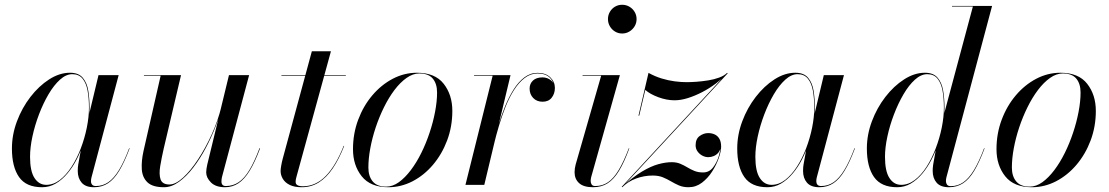

<svg xmlns="http://www.w3.org/2000/svg" viewBox="-20 -775 4650 805"><path d="M156.5 10Q89.5 10 59.8 -32.8Q30 -75.5 30 -152.5Q30 -210 51 -266.2Q72 -322.5 107.5 -368.5Q143 -414.5 186.2 -442.2Q229.5 -470 273.5 -470Q309.5 -470 327.2 -448.8Q345 -427.5 350.2 -394Q355.5 -360.5 355.5 -324Q355.5 -291 349.2 -253.5Q343 -216 331 -178.5Q319 -141 301.8 -107.2Q284.5 -73.5 262 -47Q239.5 -20.5 213.2 -5.2Q187 10 156.5 10ZM174 0Q204 0 230.8 -20.5Q257.5 -41 280 -75.8Q302.5 -110.5 318.8 -153Q335 -195.5 344 -240Q353 -284.5 353 -324Q353 -363 347.2 -394.8Q341.5 -426.5 326.2 -445.2Q311 -464 283 -464Q257 -464 231.5 -441Q206 -418 183.5 -379.8Q161 -341.5 143.5 -295.5Q126 -249.5 116 -203Q106 -156.5 106 -117.5Q106 -57 124.8 -28.5Q143.5 0 174 0ZM374 10Q339 10 322.5 -9Q306 -28 306 -58Q306 -66.5 306.5 -73.2Q307 -80 308 -85L319.5 -149L342.5 -223.5L355.5 -303.5L393 -460H477.5L363.5 -31Q361.5 -23.5 361.5 -15Q361.5 -6.5 366.2 -0.8Q371 5 382 5Q410.5 5 434 -11Q457.5 -27 479 -62.2Q500.5 -97.5 521.5 -153.5L523.5 -153Q502 -95.5 480.2 -59.5Q458.5 -23.5 433 -6.8Q407.5 10 374 10Z M667.5 10Q619.5 10 598 -10.8Q576.5 -31.5 574.5 -65.8Q572.5 -100 581.5 -141L653.5 -457.5H583.5V-460H739L666.5 -152.5Q657.5 -113 651.8 -78.8Q646 -44.5 653.2 -23Q660.5 -1.5 690.5 -1.5Q716 -1.5 747.5 -30.2Q779 -59 810.2 -106.5Q841.5 -154 867.8 -211.8Q894 -269.5 908 -327H910.5Q901.5 -290 884 -244.8Q866.5 -199.5 842.8 -154.8Q819 -110 790.5 -72.8Q762 -35.5 730.5 -12.8Q699 10 667.5 10ZM923.5 10Q884.5 10 864.5 -10Q844.5 -30 844.5 -52.5Q844.5 -58.5 845.8 -67.8Q847 -77 849 -85L940 -460H1024.5L910.5 -32Q909.5 -27.5 909 -22.8Q908.5 -18 908.5 -14Q908.5 5 927 5Q956.5 5 980.5 -11Q1004.5 -27 1025.8 -62.2Q1047 -97.5 1068 -153.5L1070.5 -153Q1049 -95.5 1027 -59.5Q1005 -23.5 979.8 -6.8Q954.5 10 923.5 10Z M1245 10Q1214 10 1194.5 0.2Q1175 -9.5 1165.8 -25.2Q1156.5 -41 1156.5 -58Q1156.5 -66 1159 -80.5Q1161.5 -95 1165.5 -110L1287.5 -560H1367.5L1224 -37.5Q1222.5 -32.5 1221 -25.8Q1219.5 -19 1219.5 -12Q1219.5 6 1250.5 6Q1277 6 1301.2 -5Q1325.5 -16 1346.5 -37.8Q1367.5 -59.5 1386.2 -91.2Q1405 -123 1421 -163.5L1423 -163Q1401.5 -108 1375.2 -69.2Q1349 -30.5 1316.8 -10.2Q1284.5 10 1245 10ZM1160 -457.5V-460H1430V-457.5Z M1608.5 10Q1533 10 1496.5 -36Q1460 -82 1460 -149.5Q1460 -215 1481.8 -273Q1503.5 -331 1541 -375.2Q1578.5 -419.5 1626.8 -444.8Q1675 -470 1728 -470Q1804 -470 1840.2 -423.8Q1876.5 -377.5 1876.5 -310Q1876.5 -244.5 1854.8 -186.5Q1833 -128.5 1795.5 -84.2Q1758 -40 1709.8 -15Q1661.5 10 1608.5 10ZM1599 7.5Q1626.5 7.5 1652.5 -11.2Q1678.5 -30 1702.5 -61.8Q1726.5 -93.5 1746.5 -134Q1766.5 -174.5 1781.2 -218.8Q1796 -263 1804.2 -306.5Q1812.5 -350 1812.5 -387Q1812.5 -424 1794.5 -445.5Q1776.5 -467 1738 -467Q1711 -467 1684.5 -448.2Q1658 -429.5 1634 -397.8Q1610 -366 1590 -325.5Q1570 -285 1555.2 -240.8Q1540.5 -196.5 1532.5 -153.2Q1524.5 -110 1524.5 -72.5Q1524.5 -36 1542.8 -14.2Q1561 7.5 1599 7.5Z M1931.5 0 2045.5 -457.5H1967.5V-460H2120.5L2010.5 0ZM2049 -172Q2057.5 -208.5 2069.5 -249Q2081.5 -289.5 2097.5 -328.8Q2113.5 -368 2133.5 -399.8Q2153.5 -431.5 2178.5 -450.5Q2203.5 -469.5 2234 -469.5Q2268 -469.5 2287.2 -450.8Q2306.5 -432 2306.5 -406.5Q2306.5 -382.5 2293.2 -365.5Q2280 -348.5 2255 -348.5Q2230.5 -348.5 2215.5 -364.2Q2200.5 -380 2200.5 -403.5Q2200.5 -424 2214.5 -437.2Q2228.5 -450.5 2254.5 -450.5Q2275 -450.5 2290.2 -438Q2305.5 -425.5 2305.5 -406.5H2303.5Q2303.5 -431 2285.5 -449Q2267.5 -467 2234 -467Q2204.5 -467 2179.8 -448Q2155 -429 2135 -397.5Q2115 -366 2099.5 -327Q2084 -288 2072 -247.8Q2060 -207.5 2051.5 -172Z M2466 10Q2427 10 2408 -7.2Q2389 -24.5 2389 -53Q2389 -60.5 2390.2 -68.8Q2391.5 -77 2393.5 -85L2500.5 -457.5H2422.5V-460H2579L2458.5 -32Q2457.5 -28 2457 -23.8Q2456.5 -19.5 2456.5 -16Q2456.5 -7.5 2460.8 -1.2Q2465 5 2476 5Q2505.5 5 2529 -10.8Q2552.5 -26.5 2573.8 -61.8Q2595 -97 2616.5 -153.5L2618.5 -153Q2597.5 -95.5 2575.8 -59.5Q2554 -23.5 2528 -6.8Q2502 10 2466 10ZM2588.5 -634.5Q2572 -634.5 2558.5 -642.8Q2545 -651 2537 -664.8Q2529 -678.5 2529 -695Q2529 -711.5 2537 -725.2Q2545 -739 2558.5 -747Q2572 -755 2588.5 -755Q2605 -755 2618.8 -747Q2632.5 -739 2640.8 -725.2Q2649 -711.5 2649 -695Q2649 -678.5 2640.8 -664.8Q2632.5 -651 2618.8 -642.8Q2605 -634.5 2588.5 -634.5Z M2586.5 8.5 3028 -468.5 3031 -467.5 2589.5 9.5ZM2589 10 2587.5 8.5Q2634.5 -33.5 2671.8 -55.8Q2709 -78 2739.8 -86.5Q2770.5 -95 2796.5 -95Q2816.5 -95 2832 -88.5Q2847.5 -82 2861.5 -73.5Q2875.5 -65 2891.2 -58.5Q2907 -52 2927.5 -52Q2953.5 -52 2969.5 -72.8Q2985.5 -93.5 2993.2 -119.2Q3001 -145 3001 -160H3002.5Q3000 -145 2992 -135.2Q2984 -125.5 2972.8 -120.8Q2961.5 -116 2949.5 -116Q2937.5 -116 2925.2 -122.2Q2913 -128.5 2904.8 -139.8Q2896.5 -151 2896.5 -166Q2896.5 -192.5 2913.5 -204.8Q2930.5 -217 2949 -217Q2964.5 -217 2976.8 -211.2Q2989 -205.5 2996.2 -193Q3003.5 -180.5 3003.5 -160Q3003.5 -141.5 2993.8 -113Q2984 -84.5 2966 -56.2Q2948 -28 2923 -9Q2898 10 2867 10Q2844 10 2826.8 2.5Q2809.5 -5 2793.5 -14.5Q2777.5 -24 2759.5 -31.5Q2741.5 -39 2716.5 -39Q2680.5 -39 2646.8 -26.5Q2613 -14 2589 10ZM2657 -290 2699 -469.5Q2726 -454.5 2754 -446Q2782 -437.5 2808.8 -434Q2835.5 -430.5 2858.5 -430.5Q2876.5 -430.5 2900.5 -432.2Q2924.5 -434 2949.5 -438Q2974.5 -442 2995.5 -449.8Q3016.5 -457.5 3028.5 -469.5L3031 -467.5Q3008.5 -445 2981 -424.5Q2953.5 -404 2923.5 -388.5Q2893.5 -373 2864 -363.8Q2834.5 -354.5 2808 -354.5Q2775 -354.5 2740 -367.5Q2705 -380.5 2685.5 -398L2660 -290Z M3197.5 10Q3130.5 10 3100.8 -32.8Q3071 -75.5 3071 -152.5Q3071 -210 3092 -266.2Q3113 -322.5 3148.5 -368.5Q3184 -414.5 3227.2 -442.2Q3270.5 -470 3314.5 -470Q3350.5 -470 3368.2 -448.8Q3386 -427.5 3391.2 -394Q3396.5 -360.5 3396.5 -324Q3396.5 -291 3390.2 -253.5Q3384 -216 3372 -178.5Q3360 -141 3342.8 -107.2Q3325.5 -73.5 3303 -47Q3280.5 -20.5 3254.2 -5.2Q3228 10 3197.5 10ZM3215 0Q3245 0 3271.8 -20.5Q3298.5 -41 3321 -75.8Q3343.5 -110.5 3359.8 -153Q3376 -195.5 3385 -240Q3394 -284.5 3394 -324Q3394 -363 3388.2 -394.8Q3382.5 -426.5 3367.2 -445.2Q3352 -464 3324 -464Q3298 -464 3272.5 -441Q3247 -418 3224.5 -379.8Q3202 -341.5 3184.5 -295.5Q3167 -249.5 3157 -203Q3147 -156.5 3147 -117.5Q3147 -57 3165.8 -28.5Q3184.5 0 3215 0ZM3415 10Q3380 10 3363.5 -9Q3347 -28 3347 -58Q3347 -66.5 3347.5 -73.2Q3348 -80 3349 -85L3360.5 -149L3383.5 -223.5L3396.5 -303.5L3434 -460H3518.5L3404.5 -31Q3402.5 -23.5 3402.5 -15Q3402.5 -6.5 3407.2 -0.8Q3412 5 3423 5Q3451.5 5 3475 -11Q3498.5 -27 3520 -62.2Q3541.5 -97.5 3562.5 -153.5L3564.5 -153Q3543 -95.5 3521.2 -59.5Q3499.5 -23.5 3474 -6.8Q3448.5 10 3415 10Z M3958.5 10Q3923.5 10 3907 -9Q3890.5 -28 3890.5 -58Q3890.5 -62 3890.8 -69.5Q3891 -77 3892.5 -85L3904 -149L3929.5 -233L3937 -292.5L4059 -747.5H3971.5V-750H4139.5L3948 -31.5Q3946 -23.5 3946 -15.5Q3946 -7.5 3950.5 -1Q3955 5.5 3966.5 5.5Q3995 5.5 4018.5 -10.5Q4042 -26.5 4063.5 -62Q4085 -97.5 4106 -153.5L4108 -153Q4086.5 -95.5 4065 -59.5Q4043.5 -23.5 4017.8 -6.8Q3992 10 3958.5 10ZM3741.5 10Q3674.5 10 3644.5 -32.8Q3614.5 -75.5 3614.5 -152.5Q3614.5 -210 3635.5 -266.2Q3656.5 -322.5 3692 -368.5Q3727.5 -414.5 3770.8 -442.2Q3814 -470 3858 -470Q3893 -470 3910.8 -449.5Q3928.5 -429 3934.2 -395.8Q3940 -362.5 3940 -324Q3940 -291 3933.8 -253.5Q3927.5 -216 3915.5 -178.5Q3903.5 -141 3886.2 -107.2Q3869 -73.5 3846.8 -47Q3824.5 -20.5 3798.2 -5.2Q3772 10 3741.5 10ZM3758.5 0Q3788.5 0 3815.5 -20.5Q3842.5 -41 3864.8 -75.8Q3887 -110.5 3903.2 -153Q3919.5 -195.5 3928.5 -240Q3937.5 -284.5 3937.5 -324Q3937.5 -363 3931.8 -394.8Q3926 -426.5 3910.8 -445.2Q3895.5 -464 3867.5 -464Q3841.5 -464 3816 -441Q3790.5 -418 3768 -379.5Q3745.5 -341 3728 -295Q3710.5 -249 3700.5 -202.5Q3690.5 -156 3690.5 -117.5Q3690.5 -57.5 3709 -28.8Q3727.5 0 3758.5 0Z M4306.5 10Q4231 10 4194.5 -36Q4158 -82 4158 -149.5Q4158 -215 4179.8 -273Q4201.5 -331 4239 -375.2Q4276.5 -419.5 4324.8 -444.8Q4373 -470 4426 -470Q4502 -470 4538.2 -423.8Q4574.5 -377.5 4574.5 -310Q4574.5 -244.5 4552.8 -186.5Q4531 -128.5 4493.5 -84.2Q4456 -40 4407.8 -15Q4359.5 10 4306.5 10ZM4297 7.5Q4324.5 7.5 4350.5 -11.2Q4376.5 -30 4400.5 -61.8Q4424.5 -93.5 4444.5 -134Q4464.5 -174.5 4479.2 -218.8Q4494 -263 4502.2 -306.5Q4510.5 -350 4510.5 -387Q4510.5 -424 4492.5 -445.5Q4474.5 -467 4436 -467Q4409 -467 4382.5 -448.2Q4356 -429.5 4332 -397.8Q4308 -366 4288 -325.5Q4268 -285 4253.2 -240.8Q4238.5 -196.5 4230.5 -153.2Q4222.5 -110 4222.5 -72.5Q4222.5 -36 4240.8 -14.2Q4259 7.5 4297 7.5Z"/></svg>

Font: Bodoni Moda 72pt
Style: Italic
Weight: 400
Italic angle: -13°
Designer: Owen Earl
Foundry: indestructible type
Version: Version 2.005